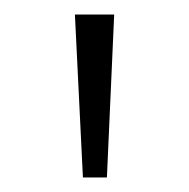

<svg xmlns="http://www.w3.org/2000/svg" viewBox="-20 -785 260 264"><path d="M127 -541H94L83 -765H137Z"/></svg>

Font: Bitter Pro Light
Style: Regular
Weight: 300
Designer: Sol Matas, and Bitter project Authors
Foundry: Sol Matas
Version: Version 1.010